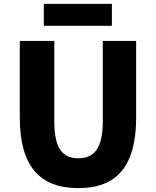

<svg xmlns="http://www.w3.org/2000/svg" viewBox="-20 -956 803 990"><path d="M384 14C582 14 682 -99 682 -350V-745H510V-331C510 -190 465 -140 384 -140C302 -140 260 -190 260 -331V-745H82V-350C82 -99 185 14 384 14ZM206 -823H557V-936H206Z"/></svg>

Font: Noto Sans CJK HK Black
Style: Regular
Weight: 900
Designer: Ryoko NISHIZUKA 西塚涼子 (kana, bopomofo & ideographs); Paul D. Hunt (Latin, Greek & Cyrillic); Sandoll Communications 산돌커뮤니
Foundry: Adobe
Version: Version 2.004;hotconv 1.0.118;makeotfexe 2.5.65603